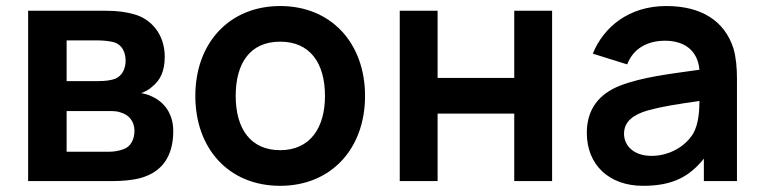

<svg xmlns="http://www.w3.org/2000/svg" viewBox="-20 -598 2516 634"><path d="M72.9 -562.5V0H349C384.4 0 418.8 -3.1 444.8 -10.4C515.6 -30.2 552.1 -82.3 552.1 -165.6C552.1 -222.9 521.9 -260.4 484.4 -278.1C472.9 -284.4 458.3 -288.5 445.8 -290.6C458.3 -294.8 470.8 -301 482.3 -311.5C508.3 -332.3 524 -361.5 524 -410.4C524 -488.5 475 -537.5 421.9 -551C396.9 -558.3 368.8 -562.5 328.1 -562.5ZM200 -464.6H302.1C320.8 -464.6 341.7 -462.5 357.3 -458.3C383.3 -450 394.8 -425 394.8 -397.9C394.8 -370.8 383.3 -347.9 361.5 -338.5C346.9 -332.3 325 -330.2 304.2 -330.2H200ZM200 -231.3H337.5C354.2 -231.3 367.7 -231.3 380.2 -226C404.2 -218.8 424 -199 424 -165.6C424 -139.6 412.5 -113.5 387.5 -105.2C374 -100 355.2 -96.9 340.6 -96.9H200Z M905.2 15.6C1072.9 15.6 1185.4 -106.3 1185.4 -281.2C1185.4 -455.2 1074 -578.1 905.2 -578.1C738.5 -578.1 625 -457.3 625 -281.2C625 -107.3 735.4 15.6 905.2 15.6ZM1053.1 -281.2C1053.1 -176 1004.2 -102.1 905.2 -102.1C808.3 -102.1 758.3 -171.9 758.3 -281.2C758.3 -387.5 804.2 -460.4 905.2 -460.4C1003.1 -460.4 1053.1 -390.6 1053.1 -281.2Z M1678.1 -562.5V-340.6H1425V-562.5H1300V0H1425V-222.9H1678.1V0H1803.1V-562.5Z M2413.5 0V-338.5C2413.5 -375 2410.4 -408.3 2402.1 -437.5C2372.9 -529.2 2295.8 -578.1 2180.2 -578.1C2056.2 -578.1 1972.9 -508.3 1937.5 -420.8L2051 -385.4C2071.9 -439.6 2119.8 -463.5 2176 -463.5C2235.4 -463.5 2283.3 -435.4 2289.6 -367.7C2194.8 -354.2 2100 -343.8 2026 -314.6C1960.4 -288.5 1917.7 -239.6 1917.7 -159.4C1917.7 -54.2 1990.6 15.6 2103.1 15.6C2200 15.6 2255.2 -13.5 2304.2 -74V0ZM2269.8 -158.3C2243.8 -114.6 2190.6 -83.3 2131.2 -83.3C2071.9 -83.3 2040.6 -117.7 2040.6 -156.2C2040.6 -197.9 2072.9 -219.8 2118.8 -233.3C2168.8 -246.9 2210.4 -253.1 2289.6 -264.6C2289.6 -236.5 2287.5 -190.6 2269.8 -158.3Z"/></svg>

Font: Manrope3 Bold
Style: Regular
Weight: 700
Designer: Mikhail Sharanda
Foundry: Mikhail Sharanda
Version: Version 3.000;PS 003.000;hotconv 1.0.88;makeotf.lib2.5.64775